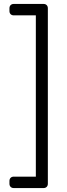

<svg xmlns="http://www.w3.org/2000/svg" viewBox="-20 -796 341 975"><path d="M223 -754V137Q223 147 217 153Q211 159 201 159H50Q40 159 34 153Q28 147 28 137V123Q28 113 34 107Q40 101 50 101H162V-718H50Q40 -718 34 -724Q28 -730 28 -740V-754Q28 -764 34 -770Q40 -776 50 -776H201Q211 -776 217 -770Q223 -764 223 -754Z"/></svg>

Font: Rubik
Style: Regular
Weight: 300
Designer: Hubert & Fischer
Foundry: Hubert & Fischer
Version: Version 1.100